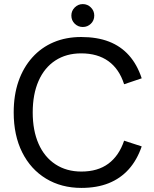

<svg xmlns="http://www.w3.org/2000/svg" viewBox="-20 -902 751 939"><path d="M378 17Q280 17 205 -28.5Q130 -74 88.5 -157Q47 -240 47 -352Q47 -437 70.5 -504.5Q94 -572 138 -621Q182 -670 242.5 -695.5Q303 -721 377 -721Q455 -721 513 -698.5Q571 -676 611 -631Q651 -586 673 -519L587 -490Q563 -565 510 -603Q457 -641 377 -641Q304 -641 250.5 -606Q197 -571 168.5 -506Q140 -441 140 -352Q140 -264 168.5 -199Q197 -134 251 -98.5Q305 -63 378 -63Q458 -63 510 -101.5Q562 -140 587 -214L673 -186Q650 -119 609.5 -74Q569 -29 511.5 -6Q454 17 378 17ZM385 -770Q362 -770 345.5 -786Q329 -802 329 -826Q329 -849 345.5 -865.5Q362 -882 385 -882Q408 -882 424.5 -865.5Q441 -849 441 -826Q441 -802 424.5 -786Q408 -770 385 -770Z"/></svg>

Font: TikTok Sans 24pt
Style: Regular
Weight: 400
Version: Version 4.000